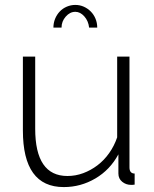

<svg xmlns="http://www.w3.org/2000/svg" viewBox="-20 -750 627 780"><path d="M286 -702Q264 -702 247 -682.5Q230 -663 230 -638H197Q197 -657 204 -674Q211 -691 223 -703.5Q235 -716 251.5 -723Q268 -730 286 -730Q304 -730 320 -723Q336 -716 348.5 -703.5Q361 -691 368 -674Q375 -657 375 -638H342Q339 -665 322.5 -683.5Q306 -702 286 -702ZM239 10Q73 10 73 -220V-520H123V-227Q123 -35 254 -35Q287 -35 318 -46.5Q349 -58 376 -78.5Q403 -99 423.5 -128Q444 -157 456 -192V-520H506V-70Q506 -45 527 -45V0Q522 1 518 1Q514 1 512 1Q492 1 476.5 -11.5Q461 -24 461 -45V-123Q427 -60 367.5 -25Q308 10 239 10Z"/></svg>

Font: Oxford Sans
Style: Regular
Weight: 300
Designer: Matt McInerney, Pablo Impallari, Rodrigo Fuenzalida
Foundry: Matt McInerney, Pablo Impallari, Rodrigo Fuenzalida
Version: Version 3.000g; ttfautohint (v1.5) -l 8 -r 28 -G 28 -x 14 -D